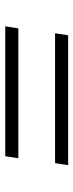

<svg xmlns="http://www.w3.org/2000/svg" viewBox="211 -626 285 748"><g transform="rotate(90 354.0 -251.5)"><path d="M596 -180H90L82 -129H588ZM623 -374H117L109 -323H615Z"/></g></svg>

Font: Josefin Slab Thin Medium
Style: Italic
Weight: 500
Italic angle: -12°
Version: Version 2.000